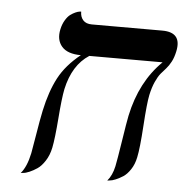

<svg xmlns="http://www.w3.org/2000/svg" viewBox="-45 -604 630 650"><g transform="rotate(5 270.0 -279.0)"><path d="M459.5 -298.8Q453.6 -270.5 448.7 -193.4Q443.8 -116.2 437 -85Q432.1 -61 420.4 -43.5Q408.7 -25.9 395.8 -17.6Q382.8 -9.3 370.8 -4.4Q358.9 0.5 350.6 1L342.8 2Q359.4 -17.1 366.2 -48.8Q370.6 -69.8 380.9 -136Q391.1 -202.1 395.5 -223.1Q420.4 -340.8 494.6 -413.1H245.6Q189.5 -377 171.4 -293.9Q165 -262.7 159.7 -193.4Q154.3 -124 147.9 -92.8Q142.6 -66.9 130.1 -47.6Q117.7 -28.3 104.2 -19.3Q90.8 -10.3 78.1 -4.9Q65.4 0.5 57.1 1L48.8 2Q68.8 -21 78.6 -67.9Q81.1 -79.6 89.4 -131.1Q97.7 -182.6 104.5 -214.8Q118.7 -281.2 143.1 -327.4Q167.5 -373.5 216.8 -413.1Q171.4 -413.1 151.9 -435.5Q132.3 -458 140.1 -494.1Q144 -512.2 152.1 -525.6Q160.2 -539.1 168.9 -545.4Q177.7 -551.8 186 -555.4Q194.3 -559.1 199.7 -559.6L205.1 -560.1Q205.1 -542 215.1 -531Q225.1 -520 244.6 -520H484.4Q551.8 -520 537.6 -454.1Q533.2 -433.1 525.4 -418.5Q517.6 -403.8 508.8 -394L491.2 -374Q482.4 -363.3 473.9 -344.5Q465.3 -325.7 459.5 -298.8Z"/></g></svg>

Font: Linux Biolinum G
Style: Italic
Weight: 400
Italic angle: -12°
Designer: Philipp H. Poll
Foundry: Philipp H. Poll
Version: Version 0.5.1